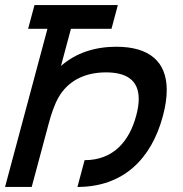

<svg xmlns="http://www.w3.org/2000/svg" viewBox="-40 -740 726 760"><path d="M-20 0H85.5L153.1 -252C161.9 -285 174.4 -324 191.4 -354C227.4 -417.5 292.1 -453.5 379.6 -453.5C459.3 -453.5 509.1 -423.6 509.1 -348.5C509.1 -329.5 506 -307.6 499.2 -282.5C471.5 -179 407.4 -106 294.9 -106L266.5 0C448 0 559.1 -110.5 604.7 -280.5C615 -318.9 620 -353.3 620 -383.8C620 -496.9 550.3 -555 420.3 -555C334.8 -555 259.6 -530 201.4 -479L240.8 -626H401.3L426.5 -720H96.5L71.3 -626H147.8Z"/></svg>

Font: Manrope
Style: SemiBoldItalic
Weight: 600
Italic angle: -15°
Designer: Mikhail Sharanda
Foundry: Mikhail Sharanda
Version: Version 4.502;hotconv 1.0.109;makeotfexe 2.5.65596